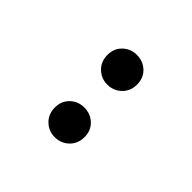

<svg xmlns="http://www.w3.org/2000/svg" viewBox="17 -1008 581 581"><g transform="rotate(-45 307.5 -717.5)"><path d="M195 -654Q167 -654 149 -672.5Q131 -691 131 -718Q131 -744 149 -762.5Q167 -781 195 -781Q223 -781 240.5 -762.5Q258 -744 258 -718Q258 -691 240.5 -672.5Q223 -654 195 -654ZM420 -654Q392 -654 374 -672.5Q356 -691 356 -718Q356 -744 374 -762.5Q392 -781 420 -781Q448 -781 465.5 -762.5Q483 -744 483 -718Q483 -691 465.5 -672.5Q448 -654 420 -654Z"/></g></svg>

Font: Noto Sans KR Thin Medium
Style: Regular
Weight: 500
Version: Version 2.004-H2;hotconv 1.0.118;makeotfexe 2.5.65603